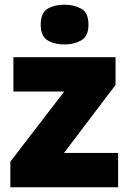

<svg xmlns="http://www.w3.org/2000/svg" viewBox="-20 -796 547 816"><path d="M482 0H24V-109L253 -407H37V-553H471V-435L252 -146H482ZM254 -776Q295 -776 325.5 -759Q356 -742 356 -691Q356 -642 325.5 -624.5Q295 -607 254 -607Q212 -607 182.5 -624.5Q153 -642 153 -691Q153 -742 182.5 -759Q212 -776 254 -776Z"/></svg>

Font: Noto Sans Meetei Mayek Black
Style: Regular
Weight: 900
Designer: Monotype Design Team and Neelakash Kshetrimayum
Foundry: Monotype Imaging Inc.
Version: Version 2.002; ttfautohint (v1.8.4.7-5d5b)